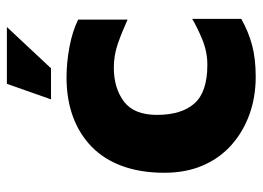

<svg xmlns="http://www.w3.org/2000/svg" viewBox="-120 -610 745 544"><g transform="rotate(-90 252.0 -338.5)"><path d="M306 14Q249 14 200 -3.5Q151 -21 113.5 -54Q76 -87 55 -135Q34 -183 34 -245Q34 -312 53 -364Q72 -416 108 -451Q144 -486 193.5 -504Q243 -522 304 -522Q347 -522 391.5 -513.5Q436 -505 468 -489V-349Q433 -365 400 -376.5Q367 -388 332 -388Q274 -388 236 -359.5Q198 -331 198 -266Q198 -196 230.5 -159.5Q263 -123 340 -123Q377 -123 412 -137.5Q447 -152 470 -166V-27Q435 -7 396.5 3.5Q358 14 306 14ZM242 -566 286 -691H447L330 -566Z"/></g></svg>

Font: Maven Pro ExtraBold
Style: Regular
Weight: 800
Designer: Joe Prince
Foundry: Joe Prince
Version: Version 2.100